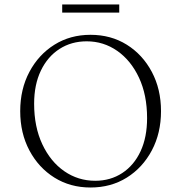

<svg xmlns="http://www.w3.org/2000/svg" viewBox="-20 -825 807 855"><path d="M383 10Q293 10 222.5 -34Q152 -78 111 -155Q70 -232 70 -330Q70 -428 111 -505Q152 -582 222.5 -626Q293 -670 383 -670Q474 -670 544.5 -626Q615 -582 656 -505Q697 -428 697 -330Q697 -232 656 -155Q615 -78 544.5 -34Q474 10 383 10ZM404 -20Q472 -20 524.5 -54.5Q577 -89 606 -151.5Q635 -214 635 -299Q635 -402 599 -479Q563 -556 502 -598.5Q441 -641 366 -641Q298 -641 245 -607Q192 -573 162 -510.5Q132 -448 132 -363Q132 -260 168.5 -182.5Q205 -105 266.5 -62.5Q328 -20 404 -20ZM257 -769V-805H511V-769Z"/></svg>

Font: Spectral ExtraLight
Style: Regular
Weight: 275
Designer: Jean-Baptiste Levee
Foundry: Production Type
Version: Version 2.001